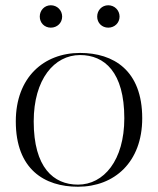

<svg xmlns="http://www.w3.org/2000/svg" viewBox="-20 -705 600 729"><path d="M131 -642C131 -618 149 -600 173 -600C197 -600 216 -618 216 -642C216 -666 197 -685 173 -685C149 -685 131 -666 131 -642ZM349 -642C349 -618 367 -600 391 -600C415 -600 434 -618 434 -642C434 -666 415 -685 391 -685C367 -685 349 -666 349 -642ZM40 -244C40 -62 149 4 276 4C414 4 520 -89 520 -256C520 -438 411 -504 284 -504C146 -504 40 -411 40 -244ZM108 -244C108 -404 186 -496 284 -496C377 -496 452 -431 452 -256C452 -96 374 -4 276 -4C183 -4 108 -69 108 -244Z"/></svg>

Font: Italiana
Style: Regular
Weight: 400
Designer: Santiago Orozco
Foundry: Santiago Orozco
Version: Version 1.000;PS 001.001;hotconv 1.0.56